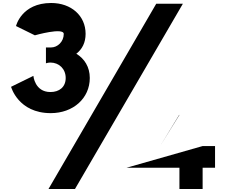

<svg xmlns="http://www.w3.org/2000/svg" viewBox="-20 -1263 1508 1283"><path d="M213 -1027C213 -1027 406 -1082 406 -1036C406 -984 364 -946 322 -946H287V-840C287 -840 301 -845 317 -845C374 -845 419 -803 419 -742C419 -681 376 -648 317 -648C212 -648 203 -756 203 -756L54 -683C54 -683 101 -507 319 -507C469 -507 580 -606 580 -742C580 -816 544 -871 490 -904C529 -934 552 -978 552 -1037C552 -1158 456 -1243 322 -1243C123 -1243 87 -1089 87 -1089ZM1202 -1238H1024L304 0H481ZM1334 -287 825 -142H1179V0H1334V-142H1417V-287ZM1179 -495 1050 -287 1177 -495Z"/></svg>

Font: Hussar Dziwak
Style: Regular
Weight: 400
Version: Version 1.022